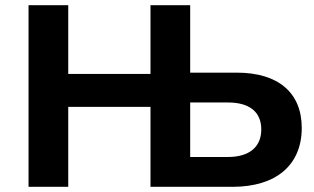

<svg xmlns="http://www.w3.org/2000/svg" viewBox="-20 -720 1212 740"><path d="M859 -325C941 -325 987 -289 987 -221C987 -153 940 -115 859 -115H713V-325ZM877 0C1043 0 1143 -83 1143 -227C1143 -363 1052 -440 893 -440H713V-700H560V-435H243V-700H90V0H243V-308H560V0Z"/></svg>

Font: Montserrat-Alt1
Style: Bold
Weight: 700
Designer: Differentunic
Foundry: Differentunic
Version: Version 7.222